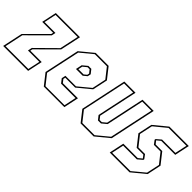

<svg xmlns="http://www.w3.org/2000/svg" viewBox="35 -1127 1714 1714"><g transform="rotate(45 892.0 -270.0)"><path d="M-10 0 31 -192 218 -378.5 222.5 -398.5H84.5L114.5 -540H420L378 -344L195.5 -162.5L191 -141.5H335L305 0ZM6.5 -13.5H294.5L319 -128H175L183.5 -168L365.5 -348L403.5 -526.5H125L100.5 -412H238L230 -373.5L43.5 -188Z M781.5 -540 862.5 -437 832 -294.5 707.5 -191.5H582.5L578 -172L602 -141.5H792.5L762.5 0H503L422 -103L493 -437L618 -540ZM773 -526.5H620.5L505.5 -431.5L436.5 -108L511.5 -13H751.5L775.5 -127.5H593.5L563.5 -166L571.5 -204.5H704.5L820 -300L848 -431.5ZM691 -412 721.5 -373.5 715 -343 680 -314H595L607.5 -373.5L654 -412ZM682.5 -398.5H657L620 -368L611.5 -328H677.5L703 -349L707 -368Z M967.5 0 886.5 -103 979.5 -540H1121L1042.5 -172L1066.5 -141.5H1093.5L1130.5 -172L1209 -540H1350.5L1257.5 -103L1132.5 0ZM976 -13.5H1130L1245 -108.5L1334 -526.5H1219.5L1143 -166.5L1096.5 -128H1058.5L1028 -166.5L1104.5 -526.5H990L901 -108.5Z M1335.5 0 1365.5 -141.5H1547L1582.5 -171L1560.5 -199.5H1476L1395 -302.5L1423.5 -437L1548.5 -540H1793.5L1763.5 -398.5H1587L1551.5 -369.5L1574.5 -340.5H1658L1739 -237.5L1710.5 -103L1585.5 0ZM1352 -13.5H1583.5L1698 -108.5L1724.5 -232L1649.5 -327H1566L1538 -364L1540 -374.5L1584 -412H1752.5L1777 -526.5H1551.5L1436 -431.5L1409.5 -308L1484.5 -213H1568L1596 -175.5L1594 -165.5L1550 -128H1376.5Z"/></g></svg>

Font: Tourney Condensed Thin
Style: Italic
Weight: 100
Width: 3
Italic angle: -12°
Designer: Tyler Finck
Foundry: Etcetera Type Co
Version: Version 1.010; ttfautohint (v1.8.3)